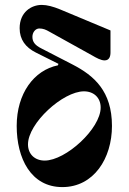

<svg xmlns="http://www.w3.org/2000/svg" viewBox="-20 -750 524 782"><path d="M94 -162C94 -248 236 -378 322 -378C362 -378 390 -352 390 -312C390 -226 248 -96 162 -96C122 -96 94 -122 94 -162ZM48 -237C48 -105 106 12 234 12C362 12 436 -105 436 -237C436 -379 363 -442 276 -487L148 -553C122 -566 112 -580 112 -600C112 -619 125 -634 140 -634C156 -634 167 -629 181 -621L354 -525C373 -514 391 -504 406 -504C425 -504 430 -520 430 -536V-626L224 -712C197 -723 172 -730 150 -730C108 -730 60 -701 60 -635C60 -589 84 -557 126 -536L218 -490L216 -484C118 -464 48 -369 48 -237Z"/></svg>

Font: Old Standard
Style: Bold
Weight: 700
Designer: Alexey Kryukov <alexios@thessalonica.org.ru>
Version: Version 2.0.2